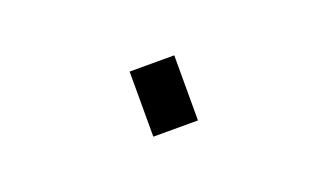

<svg xmlns="http://www.w3.org/2000/svg" viewBox="-31 -44 663 388"><g transform="rotate(-20 300.0 150.0)"><path d="M252 220V80H348V220Z"/></g></svg>

Font: Iosevka Curly Medium Extended
Style: Regular
Weight: 500
Width: 7
Monospace: yes
Designer: Belleve Invis
Foundry: Belleve Invis
Version: Version 11.1.0; ttfautohint (v1.8.3)